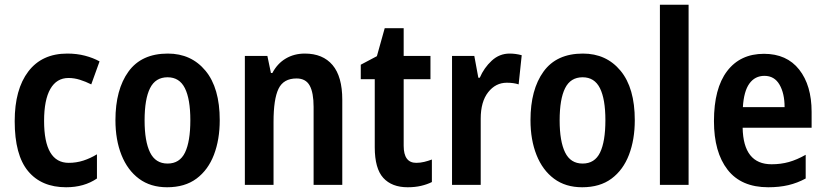

<svg xmlns="http://www.w3.org/2000/svg" viewBox="-20 -780 3483 810"><path d="M259 10Q155 10 98.5 -58Q42 -126 42 -269Q42 -403 99.5 -478.5Q157 -554 264 -554Q304 -554 338.5 -545Q373 -536 400 -521L365 -424Q341 -436 317 -443.5Q293 -451 269 -451Q219 -451 192.5 -405Q166 -359 166 -270Q166 -93 270 -93Q302 -93 331.5 -102.5Q361 -112 389 -129V-27Q335 10 259 10Z M907 -273Q907 -191 882.5 -127Q858 -63 809 -26.5Q760 10 685 10Q615 10 566.5 -26Q518 -62 492.5 -126Q467 -190 467 -273Q467 -402 522 -478Q577 -554 688 -554Q787 -554 847 -481.5Q907 -409 907 -273ZM590 -272Q590 -184 613 -137Q636 -90 687 -90Q738 -90 760.5 -136.5Q783 -183 783 -273Q783 -362 760 -408Q737 -454 687 -454Q636 -454 613 -408Q590 -362 590 -272Z M1266 -554Q1342 -554 1383 -505.5Q1424 -457 1424 -359V0H1303V-329Q1303 -389 1286.5 -419Q1270 -449 1231 -449Q1176 -449 1155 -405.5Q1134 -362 1134 -266V0H1013V-544H1108L1123 -472H1129Q1150 -512 1185.5 -533Q1221 -554 1266 -554Z M1736 -93Q1753 -93 1769.5 -97Q1786 -101 1802 -107V-12Q1782 -2 1756.5 4Q1731 10 1700 10Q1633 10 1597 -29.5Q1561 -69 1561 -159V-446H1502V-507L1570 -543L1603 -661H1683V-544H1796V-446H1683V-165Q1683 -93 1736 -93Z M2130 -554Q2156 -554 2181 -547L2168 -424Q2147 -431 2118 -431Q2071 -431 2039.5 -391Q2008 -351 2008 -279V0H1887V-544H1981L1998 -452H2004Q2022 -494 2054.5 -524Q2087 -554 2130 -554Z M2658 -273Q2658 -191 2633.5 -127Q2609 -63 2560 -26.5Q2511 10 2436 10Q2366 10 2317.5 -26Q2269 -62 2243.5 -126Q2218 -190 2218 -273Q2218 -402 2273 -478Q2328 -554 2439 -554Q2538 -554 2598 -481.5Q2658 -409 2658 -273ZM2341 -272Q2341 -184 2364 -137Q2387 -90 2438 -90Q2489 -90 2511.5 -136.5Q2534 -183 2534 -273Q2534 -362 2511 -408Q2488 -454 2438 -454Q2387 -454 2364 -408Q2341 -362 2341 -272Z M2885 0H2764V-760H2885Z M3203 -553Q3299 -553 3351.5 -486.5Q3404 -420 3404 -308V-241H3113Q3116 -87 3235 -87Q3274 -87 3308 -96.5Q3342 -106 3379 -127V-27Q3344 -8 3306 1Q3268 10 3221 10Q3107 10 3049.5 -64Q2992 -138 2992 -269Q2992 -407 3047.5 -480Q3103 -553 3203 -553ZM3205 -460Q3165 -460 3141.5 -427.5Q3118 -395 3114 -328H3290Q3290 -386 3268.5 -423Q3247 -460 3205 -460Z"/></svg>

Font: Noto Sans Bengali Condensed SemiBold
Style: Regular
Weight: 600
Width: 3
Designer: Joana Ranito - Universal Thirst; Jelle Bosma - Monotype Design Team
Foundry: Universal Thirst ehf.
Version: Version 3.000; ttfautohint (v1.8.4.7-5d5b)